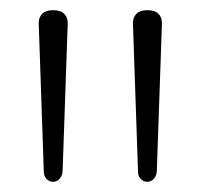

<svg xmlns="http://www.w3.org/2000/svg" viewBox="-20 -1282 394 377"><path d="M84 -925Q77 -925 71.5 -930.5Q66 -936 66 -945L56 -1237Q56 -1248 63 -1255Q70 -1262 84 -1262Q99 -1262 106 -1255Q113 -1248 113 -1237L103 -948Q103 -938 97.5 -931.5Q92 -925 84 -925ZM269 -925Q262 -925 256.5 -930.5Q251 -936 251 -945L241 -1237Q241 -1248 248 -1255Q255 -1262 269 -1262Q284 -1262 291 -1255Q298 -1248 298 -1237L288 -948Q288 -938 282.5 -931.5Q277 -925 269 -925Z"/></svg>

Font: Playwrite BE WAL Thin
Style: Regular
Weight: 250
Version: Version 1.002